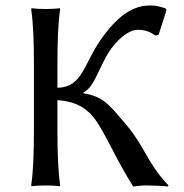

<svg xmlns="http://www.w3.org/2000/svg" viewBox="-20 -678 672 702"><path d="M104 -445V-200C104 -125 102 -54 94 0L96 3C108 1 135 0 147 0C159 0 186 1 198 3L200 0C192 -57 190 -125 190 -200V-312C300 -304 329 -246 371 -169C399 -117 419 -73 467 4C490 2 490 0 516 0C541 0 580 2 593 4L596 0C512 -89 514 -140 429 -237C377 -297 357 -325 285 -337V-340C328 -360 344 -443 388 -502C424 -550 460 -569 483 -569C511 -569 528 -562 548 -548L560 -551L589 -642L584 -648C558 -655 554 -658 527 -658C449 -658 390 -593 347 -531C286 -443 281 -359 190 -357V-445C190 -520 192 -592 200 -645L198 -648C186 -646 159 -645 147 -645C135 -645 108 -646 96 -648L94 -645C102 -588 104 -520 104 -445Z"/></svg>

Font: Libertinus Sans
Style: Regular
Weight: 400
Designer: Philipp H. Poll, Khaled Hosny
Foundry: Caleb Maclennan
Version: Version 7.050;RELEASE